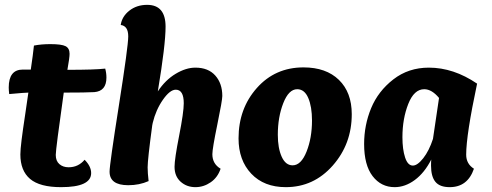

<svg xmlns="http://www.w3.org/2000/svg" viewBox="-20 -762 2030 792"><path d="M74 -475H107Q110 -493 115 -532Q120 -571 120 -574Q150 -580 188 -580Q234 -580 250.5 -571.5Q267 -563 267 -540Q267 -524 258 -474Q372 -474 414 -479Q419 -461 419 -442Q419 -386 369 -382Q336 -380 243 -380Q210 -146 210 -123Q210 -98 225 -85Q240 -72 263 -72Q303 -72 329 -103Q356 -76 356 -48Q356 10 232 10Q144 10 104 -24Q64 -58 64 -125Q64 -144 69 -184.5Q74 -225 84 -290.5Q94 -356 97 -380Q84 -380 18 -374Q16 -390 16 -401Q16 -475 74 -475Z M587 -742Q663 -742 663 -652Q663 -577 631 -385Q662 -432 704.5 -457.5Q747 -483 786 -483Q839 -483 868 -450.5Q897 -418 897 -366Q897 -348 876.5 -248.5Q856 -149 856 -126Q856 -86 890 -66Q878 -30 849 -10Q820 10 786 10Q750 10 725 -12.5Q700 -35 700 -74Q700 -106 719 -202.5Q738 -299 738 -336Q738 -392 705 -392Q681 -392 652 -350.5Q623 -309 610 -255L608 -245Q589 -104 589 -72Q589 -49 593 -15Q555 2 509 2Q432 2 432 -54Q432 -83 470.5 -327.5Q509 -572 509 -612Q509 -655 478 -659Q483 -694 513.5 -718Q544 -742 587 -742Z M1206 -394Q1171 -394 1148.5 -336.5Q1126 -279 1126 -206Q1126 -151 1142 -115.5Q1158 -80 1187 -80Q1222 -80 1244.5 -136.5Q1267 -193 1267 -265Q1267 -322 1251.5 -358Q1236 -394 1206 -394ZM1159 10Q1069 10 1016.5 -45.5Q964 -101 964 -191Q964 -314 1039.5 -399Q1115 -484 1232 -484Q1325 -484 1378 -432.5Q1431 -381 1431 -291Q1431 -168 1352.5 -79Q1274 10 1159 10Z M1766 -189 1791 -358Q1761 -394 1730 -394Q1688 -394 1664 -333Q1640 -272 1640 -196Q1640 -146 1651 -112.5Q1662 -79 1683 -79Q1702 -79 1726 -109.5Q1750 -140 1766 -189ZM1759 -104Q1731 -49 1691 -19.5Q1651 10 1608 10Q1552 10 1517 -35.5Q1482 -81 1482 -168Q1482 -246 1511 -316Q1540 -386 1602.5 -434.5Q1665 -483 1749 -483Q1851 -483 1948 -417Q1903 -205 1903 -124Q1903 -86 1935 -66Q1909 10 1835 10Q1794 10 1776 -12Q1758 -34 1758 -79Q1758 -95 1759 -104Z"/></svg>

Font: Overlock Black
Style: Italic
Weight: 900
Designer: Dario Muhafara
Foundry: Dario Manuel Muhafara
Version: Version 1.002